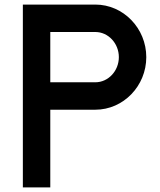

<svg xmlns="http://www.w3.org/2000/svg" viewBox="-20 -820 700 840"><path d="M397 -680C454 -680 500 -630 500 -570C500 -510 454 -460 397 -460H200V-680H397ZM397 -340C520 -340 620 -444 620 -570C620 -696 520 -800 397 -800H80V0H200V-340H397Z"/></svg>

Font: Gauge Heavy
Style: Bold
Weight: 900
Designer: Daniel Pimley
Foundry: Daniel Pimley
Version: Version 1.003;PS 001.001;hotconv 1.0.56